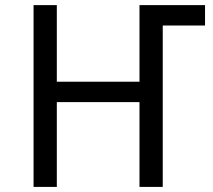

<svg xmlns="http://www.w3.org/2000/svg" viewBox="-20 -734 835 754"><path d="M619.1 0H527.8V-333H203.1V0H111.8V-713.9H203.1V-413.1H527.8V-713.9H785.2V-633.8H619.1Z"/></svg>

Font: Genotype
Style: Regular
Weight: 400
Foundry: Ascender Corporation
Version: Version 1.00